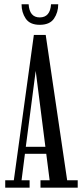

<svg xmlns="http://www.w3.org/2000/svg" viewBox="-20 -862 378 882"><path d="M4 0V-34H43.5L135.5 -701.5H190L288.5 -34H337V0H166V-34H208L192.5 -155.5H94.5L79 -34H116V0ZM144 -536.5 98.5 -187.5H188.5L144 -536.5ZM162.5 -748Q117.5 -748 98.2 -776.5Q79 -805 79 -842.5H111.5Q115.5 -782 162.5 -782Q210.5 -782 214.5 -842.5H247.5Q247.5 -805 228 -776.5Q208.5 -748 162.5 -748Z"/></svg>

Font: Imbue 10pt
Style: Regular
Weight: 400
Designer: Tyler Finck
Foundry: Etcetera Type Company
Version: Version 1.102; ttfautohint (v1.8.3)